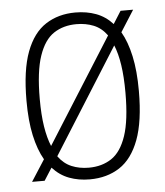

<svg xmlns="http://www.w3.org/2000/svg" viewBox="-45 -589 550 639"><g transform="rotate(-5 230.0 -269.0)"><path d="M377 -469.5Q396.5 -436 407.2 -386.8Q418 -337.5 418 -270Q418 -168.5 395 -107.2Q372 -46 329.8 -18.5Q287.5 9 230 9Q192.5 9 161.2 -2.8Q130 -14.5 106 -41L79.5 0.5H37.5L83.5 -71Q64 -104.5 53.2 -153.8Q42.5 -203 42.5 -270Q42.5 -372 65.5 -433Q88.5 -494 130.8 -521.2Q173 -548.5 230 -548.5Q267.5 -548.5 299 -536.8Q330.5 -525 354 -499L380.5 -541H422.5ZM230 -509.5Q186.5 -509.5 154.5 -488.5Q122.5 -467.5 104.8 -415.8Q87 -364 87 -272Q87 -219 93.2 -179.8Q99.5 -140.5 111 -113L332 -463Q313.5 -488.5 287.5 -499Q261.5 -509.5 230 -509.5ZM230 -30Q274 -30 306 -51.2Q338 -72.5 355.5 -124.2Q373 -176 373 -268Q373 -321.5 367 -361Q361 -400.5 349.5 -428L128.5 -77Q147 -51.5 172.8 -40.8Q198.5 -30 230 -30Z"/></g></svg>

Font: Encode Sans Condensed ExtraLight
Style: Regular
Weight: 200
Width: 3
Designer: Multiple Designers
Foundry: Impallari Type
Version: Version 3.000; ttfautohint (v1.8.3) -l 8 -r 50 -G 200 -x 14 